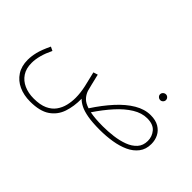

<svg xmlns="http://www.w3.org/2000/svg" viewBox="-121 -862 1432 1432"><g transform="rotate(45 595.0 -146.5)"><path d="M277 231Q210 231 157.5 207Q105 183 74.5 136.5Q44 90 44 23Q44 -14 54.5 -58Q65 -102 97 -169L128 -154Q81 -58 81 19Q81 78 107 117Q133 156 178 176Q223 196 280 196Q347 196 389.5 176.5Q432 157 455.5 124Q479 91 488.5 51.5Q498 12 498 -29Q498 -81 485 -139.5Q472 -198 457 -257L492 -268Q506 -211 513 -180.5Q520 -150 526 -130Q537 -99 558.5 -77Q580 -55 621 -42Q677 -128 737 -194Q797 -260 859.5 -297Q922 -334 985 -334Q1038 -334 1072.5 -313.5Q1107 -293 1124 -259.5Q1141 -226 1141 -185Q1141 -129 1111.5 -90.5Q1082 -52 1033 -29.5Q984 -7 922 3Q860 13 794 13Q716 13 665.5 4Q615 -5 584 -20.5Q553 -36 534 -56Q535 24 513 89Q491 154 435 192.5Q379 231 277 231ZM983 -299Q927 -299 870.5 -264.5Q814 -230 759.5 -169.5Q705 -109 654 -33Q708 -22 791 -22Q845 -22 900.5 -29Q956 -36 1002.5 -53.5Q1049 -71 1077.5 -102.5Q1106 -134 1106 -183Q1106 -229 1076.5 -264Q1047 -299 983 -299ZM956 -463Q943 -463 933.5 -472Q924 -481 924 -493Q924 -506 933.5 -515Q943 -524 956 -524Q968 -524 977 -515Q986 -506 986 -493Q986 -481 977 -472Q968 -463 956 -463Z"/></g></svg>

Font: Noto Sans Arabic SemCond ExtLt
Style: Regular
Weight: 200
Width: 4
Designer: Monotype Design Team, Nadine Chahine, Nizar Qandah and Khaled Hosny
Foundry: Monotype Imaging Inc.
Version: Version 2.012; ttfautohint (v1.8.4.7-5d5b)